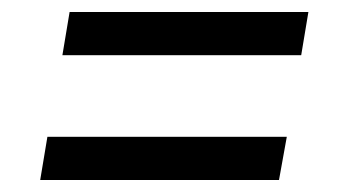

<svg xmlns="http://www.w3.org/2000/svg" viewBox="-20 -451 566 320"><path d="M84 -359 96 -431H494L482 -359ZM47 -151 59 -223H458L445 -151Z"/></svg>

Font: DeepMind Sans
Style: Italic
Weight: 400
Italic angle: -10°
Designer: Jonny Pinhorn / Modifications: Colophon Foundry
Foundry: Colophon Foundry
Version: Version 1.002; ttfautohint (v1.8.2)